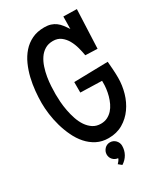

<svg xmlns="http://www.w3.org/2000/svg" viewBox="-214 -802 930 1069"><g transform="rotate(-30 251.0 -267.5)"><path d="M468.8 -258.8Q468.8 -210.9 455.3 -163.8Q441.9 -116.7 415 -78.9Q388.2 -41 348.4 -17.6Q308.6 5.9 255.9 5.9Q213.9 5.9 180.7 -11.2Q147.5 -28.3 122.3 -56.9Q97.2 -85.4 79.6 -122.3Q62 -159.2 50.8 -198.7Q39.6 -238.3 34.4 -277.6Q29.3 -316.9 29.3 -349.6Q29.3 -385.3 33.2 -425.8Q37.1 -466.3 46.6 -506.1Q56.2 -545.9 72.5 -582.3Q88.9 -618.7 113.5 -646.7Q138.2 -674.8 172.4 -691.4Q206.5 -708 252 -708Q275.4 -708 293 -702.4Q310.5 -696.8 324.7 -686.3Q338.9 -675.8 350.6 -660.6Q362.3 -645.5 374 -627L375 -707L460.9 -705.1L450.2 -456.1L373 -459Q369.1 -482.9 361.6 -511Q354 -539.1 340.8 -562.7Q327.6 -586.4 306.9 -602.3Q286.1 -618.2 255.9 -618.2Q225.6 -618.2 203.9 -604.7Q182.1 -591.3 167.2 -569.1Q152.3 -546.9 143.1 -518.8Q133.8 -490.7 128.9 -461.2Q124 -431.6 122.6 -403.6Q121.1 -375.5 121.1 -353.5Q121.1 -332.5 123 -304.4Q125 -276.4 130.6 -246.6Q136.2 -216.8 146 -187.7Q155.8 -158.7 171.1 -136Q186.5 -113.3 208 -99.1Q229.5 -85 258.8 -85Q282.2 -85 300.8 -94.2Q319.3 -103.5 333.3 -118.9Q347.2 -134.3 356.7 -154.3Q366.2 -174.3 372.1 -195.8Q377.9 -217.3 380.6 -239Q383.3 -260.7 382.8 -279.3V-289.1L245.1 -293V-360.4L462.9 -365.2Q465.3 -338.9 467 -312Q468.8 -285.2 468.8 -258.8ZM298.8 79.6Q298.8 108.9 285.2 133.3Q271.5 157.7 246.6 173.3L226.1 156.7Q228.5 154.3 231.4 150.9Q234.4 147.5 237.3 143.8Q240.2 140.1 242.4 136.2Q244.6 132.3 245.1 128.9Q225.6 127 212.6 113Q199.7 99.1 199.7 79.6Q199.7 69.3 203.6 60.3Q207.5 51.3 214.1 44.2Q220.7 37.1 229.7 33.2Q238.8 29.3 249 29.3Q259.3 29.3 268.3 33.2Q277.3 37.1 284.2 44.2Q291 51.3 294.9 60.3Q298.8 69.3 298.8 79.6Z"/></g></svg>

Font: Maiden Orange
Style: Regular
Weight: 400
Designer: Astigmatic (AOETI)
Foundry: Astigmatic (AOETI)
Version: Version 1.000